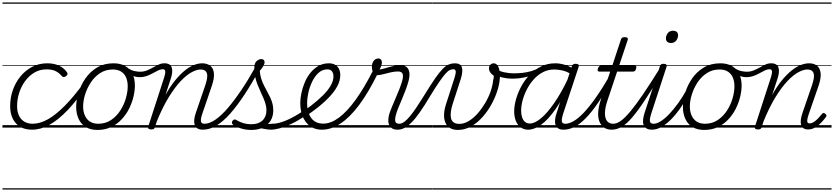

<svg xmlns="http://www.w3.org/2000/svg" viewBox="-20 -1030 6733 1550"><path d="M240 17Q154 17 108 -35Q62 -87 62 -175Q62 -241 83.5 -302.5Q105 -364 145 -413Q185 -462 240 -490.5Q295 -519 362 -519Q418 -519 459 -498.5Q500 -478 520 -447Q527 -438 525 -431Q523 -424 513 -415Q503 -408 494.5 -408Q486 -408 479 -416Q460 -439 432 -454.5Q404 -470 356 -470Q301 -470 257.5 -444Q214 -418 182.5 -375Q151 -332 134.5 -279.5Q118 -227 118 -174Q118 -130 132.5 -98Q147 -66 175.5 -48.5Q204 -31 245 -31Q256 -31 261 -23.5Q266 -16 265 -6.5Q264 3 257.5 10Q251 17 240 17ZM0 490H523V500H0ZM0 -20H523V0H0ZM0 -505H523V-500H0ZM0 -1010H523V-1000H0Z M239 17Q230 17 225.5 10Q221 3 221.5 -6.5Q222 -16 228 -23.5Q234 -31 244 -31Q303 -31 367.5 -67.5Q432 -104 504.5 -177.5Q577 -251 656 -360Q662 -368 670.5 -366Q679 -364 684.5 -356.5Q690 -349 684 -341Q603 -222 527.5 -142.5Q452 -63 380.5 -23Q309 17 239 17ZM523 490V500ZM523 -20V0ZM523 -505V-500ZM523 -1010V-1000Z M767 19Q711 19 672.5 -4.5Q634 -28 614.5 -70.5Q595 -113 595 -168Q595 -222 614 -283Q633 -344 670.5 -398Q708 -452 764.5 -485.5Q821 -519 897 -519Q952 -519 990.5 -497Q1029 -475 1049 -434.5Q1069 -394 1069 -340Q1069 -298 1057.5 -249.5Q1046 -201 1022.5 -153.5Q999 -106 962.5 -67Q926 -28 877.5 -4.5Q829 19 767 19ZM773 -31Q832 -31 876.5 -61Q921 -91 951 -137.5Q981 -184 996 -236Q1011 -288 1011 -333Q1011 -375 997.5 -405.5Q984 -436 957 -452.5Q930 -469 891 -469Q833 -469 788.5 -440Q744 -411 713.5 -365Q683 -319 667 -267Q651 -215 651 -171Q651 -129 665.5 -97Q680 -65 707 -48Q734 -31 773 -31ZM523 490H1124V500H523ZM523 -20H1124V0H523ZM523 -505H1124V-500H523ZM523 -1010H1124V-1000H523Z M1105 -407Q1088 -407 1067.5 -412.5Q1047 -418 1027.5 -427.5Q1008 -437 993 -448Q984 -455 982 -463Q980 -471 983.5 -477.5Q987 -484 994 -486Q1001 -488 1011 -481Q1040 -462 1065 -456.5Q1090 -451 1111 -451Q1141 -451 1166.5 -461.5Q1192 -472 1215 -485Q1238 -498 1260.5 -508.5Q1283 -519 1306 -519Q1316 -519 1320.5 -511.5Q1325 -504 1323.5 -495Q1322 -486 1314.5 -478.5Q1307 -471 1294 -471Q1277 -471 1257 -461.5Q1237 -452 1214 -439Q1191 -426 1164 -416.5Q1137 -407 1105 -407ZM1125 490V500ZM1125 -20V0ZM1125 -505V-500ZM1125 -1010V-1000Z M1617 17Q1591 17 1574.5 7Q1558 -3 1552 -20.5Q1546 -38 1548 -62.5Q1550 -87 1560 -116L1638 -344Q1652 -386 1653 -413.5Q1654 -441 1640.5 -455Q1627 -469 1599 -469Q1568 -469 1526.5 -446.5Q1485 -424 1438.5 -375Q1392 -326 1343 -246.5Q1294 -167 1247 -53L1231 -4Q1228 6 1221.5 10.5Q1215 15 1200 15Q1188 15 1180.5 10Q1173 5 1176 -6L1306 -407Q1316 -439 1314 -455Q1312 -471 1294 -471Q1284 -471 1280 -478.5Q1276 -486 1278 -495Q1280 -504 1287.5 -511.5Q1295 -519 1307 -519Q1332 -519 1346.5 -510Q1361 -501 1366.5 -484.5Q1372 -468 1370 -445.5Q1368 -423 1359 -396L1316 -264Q1355 -334 1395 -382.5Q1435 -431 1473 -461.5Q1511 -492 1546.5 -505.5Q1582 -519 1612 -519Q1650 -519 1675.5 -500.5Q1701 -482 1706.5 -442.5Q1712 -403 1691 -340L1615 -117Q1599 -71 1602 -51Q1605 -31 1631 -31Q1641 -31 1645 -23.5Q1649 -16 1647.5 -7Q1646 2 1638.5 9.5Q1631 17 1617 17ZM1124 490H1795V500H1124ZM1124 -20H1795V0H1124ZM1124 -505H1795V-500H1124ZM1124 -1010H1795V-1000H1124Z M1617 17Q1606 17 1602 9.5Q1598 2 1600 -7Q1602 -16 1610 -23.5Q1618 -31 1631 -31Q1671 -31 1718.5 -63.5Q1766 -96 1818.5 -157Q1871 -218 1928 -302.5Q1985 -387 2044 -493Q2052 -505 2061 -503Q2070 -501 2075.5 -491Q2081 -481 2074 -469Q2013 -356 1954 -266.5Q1895 -177 1839 -113.5Q1783 -50 1727.5 -16.5Q1672 17 1617 17ZM1795 490V500ZM1795 -20V0ZM1795 -505V-500ZM1795 -1010V-1000Z M2166 17Q2152 17 2136 14.5Q2120 12 2102.5 8.5Q2085 5 2063 2L2087 -21Q2108 -23 2125 -25.5Q2142 -28 2155.5 -29.5Q2169 -31 2179 -31Q2188 -31 2192 -23.5Q2196 -16 2194.5 -7Q2193 2 2185.5 9.5Q2178 17 2166 17ZM2008 19Q1965 19 1926 7Q1887 -5 1861 -23Q1852 -32 1852 -41Q1852 -50 1859 -57Q1868 -66 1874.5 -66Q1881 -66 1892 -59Q1919 -43 1947.5 -35Q1976 -27 2008 -27Q2067 -27 2099 -57.5Q2131 -88 2131 -140Q2131 -165 2124 -189.5Q2117 -214 2106 -239.5Q2095 -265 2082.5 -292Q2070 -319 2058.5 -348Q2047 -377 2040 -410.5Q2033 -444 2033 -481Q2033 -520 2051.5 -536.5Q2070 -553 2089 -553Q2102 -553 2109 -546Q2116 -539 2116 -528Q2116 -514 2105 -496Q2094 -478 2077 -457Q2080 -423 2089 -394.5Q2098 -366 2110.5 -341Q2123 -316 2136 -292.5Q2149 -269 2160.5 -245Q2172 -221 2179 -195.5Q2186 -170 2186 -139Q2186 -68 2138.5 -24.5Q2091 19 2008 19ZM1795 490H2345V500H1795ZM1795 -20H2345V0H1795ZM1795 -505H2345V-500H1795ZM1795 -1010H2345V-1000H1795Z M2165 17Q2153 17 2149 9.5Q2145 2 2148 -7Q2151 -16 2159.5 -23.5Q2168 -31 2181 -31Q2224 -31 2286 -56Q2348 -81 2426 -133Q2433 -137 2439 -134Q2445 -131 2448.5 -123Q2452 -115 2451 -107Q2450 -99 2442 -93Q2383 -54 2331 -29.5Q2279 -5 2237.5 6Q2196 17 2165 17ZM2345 490V500ZM2345 -20V0ZM2345 -505V-500ZM2345 -1010V-1000Z M2424 -130Q2441 -140 2457 -152Q2473 -164 2490 -176Q2547 -220 2587.5 -260.5Q2628 -301 2650 -339.5Q2672 -378 2672 -413Q2672 -438 2660 -454Q2648 -470 2623 -470Q2612 -470 2607.5 -477Q2603 -484 2605 -494Q2607 -504 2614.5 -511.5Q2622 -519 2635 -519Q2664 -519 2684.5 -507.5Q2705 -496 2716 -475Q2727 -454 2727 -423Q2727 -378 2702 -332Q2677 -286 2629 -237Q2581 -188 2511 -136Q2494 -124 2477.5 -112Q2461 -100 2444 -89ZM2345 490H2789V500H2345ZM2345 -20H2789V0H2345ZM2345 -505H2789V-500H2345ZM2345 -1010H2789V-1000H2345Z M2579 17Q2544 17 2516 6Q2488 -5 2467 -25Q2446 -45 2432 -71.5Q2418 -98 2411 -130Q2404 -162 2404 -197Q2404 -234 2413 -277.5Q2422 -321 2440 -364Q2458 -407 2485.5 -441.5Q2513 -476 2550.5 -497.5Q2588 -519 2635 -519Q2646 -519 2650.5 -511.5Q2655 -504 2653 -494Q2651 -484 2643.5 -477Q2636 -470 2623 -470Q2582 -470 2551 -441.5Q2520 -413 2499.5 -369.5Q2479 -326 2469 -280Q2459 -234 2459 -197Q2459 -164 2466.5 -134.5Q2474 -105 2489.5 -81.5Q2505 -58 2530 -45Q2555 -32 2590 -32Q2651 -32 2716.5 -80.5Q2782 -129 2851 -224.5Q2920 -320 2991 -460Q2994 -466 3002 -466.5Q3010 -467 3017.5 -462.5Q3025 -458 3029 -451Q3033 -444 3029 -435Q2955 -284 2880 -183.5Q2805 -83 2729.5 -33Q2654 17 2579 17ZM2789 490H2802V500H2789ZM2789 -20H2802V0H2789ZM2789 -505H2802V-500H2789ZM2789 -1010H2802V-1000H2789Z M3190 17Q3161 17 3144 5.5Q3127 -6 3120 -25Q3113 -44 3115 -67.5Q3117 -91 3124 -115Q3131 -135 3143.5 -166Q3156 -197 3172 -233.5Q3188 -270 3202.5 -306.5Q3217 -343 3226 -374Q3238 -416 3230 -434.5Q3222 -453 3193 -453Q3164 -453 3132.5 -445.5Q3101 -438 3072.5 -430.5Q3044 -423 3022 -423Q3011 -423 3002 -431Q2993 -439 2988 -454Q2983 -469 2982 -491Q2982 -510 2988.5 -525Q2995 -540 3007 -549Q3019 -558 3036 -558Q3048 -558 3055.5 -549Q3063 -540 3063 -526Q3063 -517 3059.5 -503.5Q3056 -490 3044 -469Q3062 -471 3082 -477Q3102 -483 3123.5 -489Q3145 -495 3167.5 -499.5Q3190 -504 3212 -504Q3243 -504 3261.5 -489.5Q3280 -475 3284.5 -445.5Q3289 -416 3277 -372Q3269 -342 3255 -304.5Q3241 -267 3225 -229.5Q3209 -192 3196 -160.5Q3183 -129 3178 -109Q3167 -71 3171 -51Q3175 -31 3203 -31Q3213 -31 3216.5 -23.5Q3220 -16 3218.5 -7Q3217 2 3210 9.5Q3203 17 3190 17ZM2801 490H3369V500H2801ZM2801 -20H3369V0H2801ZM2801 -505H3369V-500H2801ZM2801 -1010H3369V-1000H2801Z M3190 17Q3179 17 3175 9.5Q3171 2 3173.5 -7Q3176 -16 3184 -23.5Q3192 -31 3204 -31Q3222 -31 3243 -46Q3264 -61 3289 -91Q3314 -121 3343.5 -165Q3373 -209 3409 -267Q3459 -349 3494 -399Q3529 -449 3555 -475Q3581 -501 3604 -510Q3627 -519 3652 -519Q3662 -519 3664 -511.5Q3666 -504 3662.5 -495Q3659 -486 3653 -478.5Q3647 -471 3641 -471Q3626 -471 3611.5 -464.5Q3597 -458 3577.5 -436.5Q3558 -415 3527.5 -371Q3497 -327 3451 -252Q3406 -176 3369.5 -124Q3333 -72 3302.5 -41.5Q3272 -11 3245 3Q3218 17 3190 17ZM3368 490H3468V500H3368ZM3368 -20H3468V0H3368ZM3368 -505H3468V-500H3368ZM3368 -1010H3468V-1000H3368Z M3676 19Q3637 19 3611.5 2.5Q3586 -14 3574.5 -42.5Q3563 -71 3565 -109.5Q3567 -148 3582 -193L3651 -407Q3661 -439 3659 -455Q3657 -471 3639 -471Q3629 -471 3625 -478.5Q3621 -486 3623 -495Q3625 -504 3632.5 -511.5Q3640 -519 3652 -519Q3676 -519 3690 -510.5Q3704 -502 3709 -485.5Q3714 -469 3711.5 -446.5Q3709 -424 3701 -396L3635 -193Q3624 -159 3620 -129.5Q3616 -100 3620.5 -77.5Q3625 -55 3641.5 -42.5Q3658 -30 3689 -30Q3726 -30 3763.5 -52.5Q3801 -75 3834.5 -112.5Q3868 -150 3895.5 -196Q3923 -242 3940 -290Q3957 -338 3961 -381Q3963 -390 3965 -399.5Q3967 -409 3966 -419Q3946 -432 3936.5 -447Q3927 -462 3927 -478Q3927 -495 3938.5 -507Q3950 -519 3966 -519Q3978 -519 3987.5 -511.5Q3997 -504 4003.5 -490Q4010 -476 4013 -457.5Q4016 -439 4016 -418Q4016 -369 3999 -310.5Q3982 -252 3951 -194Q3920 -136 3877.5 -87.5Q3835 -39 3784 -10Q3733 19 3676 19ZM3469 490H4073V500H3469ZM3469 -20H4073V0H3469ZM3469 -505H4073V-500H3469ZM3469 -1010H4073V-1000H3469Z M4113 -395Q4076 -395 4037 -404Q3998 -413 3966 -434Q3961 -438 3961.5 -446Q3962 -454 3966.5 -461Q3971 -468 3977.5 -471.5Q3984 -475 3991 -470Q4014 -454 4052.5 -446Q4091 -438 4128 -438Q4163 -438 4199.5 -442Q4236 -446 4269.5 -456Q4303 -466 4330 -481Q4341 -487 4345.5 -481Q4350 -475 4349 -465.5Q4348 -456 4340 -451Q4287 -423 4231 -409Q4175 -395 4113 -395ZM4073 490V500ZM4073 -20V0ZM4073 -505V-500ZM4073 -1010V-1000Z M4243 17Q4210 17 4184.5 -1Q4159 -19 4145 -52.5Q4131 -86 4131 -131Q4131 -175 4145.5 -227.5Q4160 -280 4187.5 -331.5Q4215 -383 4255.5 -425.5Q4296 -468 4348 -493.5Q4400 -519 4463 -519Q4499 -519 4539 -507Q4579 -495 4611 -472L4597 -428Q4554 -454 4519 -461.5Q4484 -469 4454 -469Q4405 -469 4363.5 -447.5Q4322 -426 4289.5 -390Q4257 -354 4234 -309.5Q4211 -265 4199 -220Q4187 -175 4187 -136Q4187 -106 4195 -82.5Q4203 -59 4218.5 -46Q4234 -33 4257 -33Q4297 -33 4347.5 -75Q4398 -117 4455.5 -200Q4513 -283 4571 -407L4589 -369Q4526 -236 4466 -150.5Q4406 -65 4350 -24Q4294 17 4243 17ZM4530 17Q4503 17 4487.5 7Q4472 -3 4465.5 -20.5Q4459 -38 4461 -62.5Q4463 -87 4473 -116L4596 -494Q4601 -506 4607.5 -510.5Q4614 -515 4627 -515Q4645 -515 4650 -508Q4655 -501 4651 -489L4528 -117Q4513 -71 4515.5 -51Q4518 -31 4543 -31Q4553 -31 4557.5 -23.5Q4562 -16 4560.5 -7Q4559 2 4551.5 9.5Q4544 17 4530 17ZM4073 490H4708V500H4073ZM4073 -20H4708V0H4073ZM4073 -505H4708V-500H4073ZM4073 -1010H4708V-1000H4073Z M4530 17Q4519 17 4514 9.5Q4509 2 4510.5 -7Q4512 -16 4520.5 -23.5Q4529 -31 4544 -31Q4573 -31 4609.5 -51.5Q4646 -72 4690.5 -118Q4735 -164 4789 -240.5Q4843 -317 4908 -429Q4915 -439 4924 -438Q4933 -437 4938 -429Q4943 -421 4937 -410Q4867 -286 4810.5 -203.5Q4754 -121 4706 -73Q4658 -25 4614.5 -4Q4571 17 4530 17ZM4708 490V500ZM4708 -20V0ZM4708 -505V-500ZM4708 -1010V-1000Z M4919 17Q4879 17 4854 -2Q4829 -21 4817.5 -53Q4806 -85 4809.5 -128.5Q4813 -172 4829 -221L4906 -452H4819Q4808 -452 4805.5 -458.5Q4803 -465 4807 -477Q4811 -489 4817 -494.5Q4823 -500 4833 -500H4923L4992 -709Q4996 -721 5002 -725.5Q5008 -730 5022 -730Q5040 -730 5045.5 -724Q5051 -718 5047 -706L4978 -500H5103Q5114 -500 5116.5 -494Q5119 -488 5115 -476Q5112 -463 5106 -457.5Q5100 -452 5089 -452H4962L4884 -219Q4867 -168 4864.5 -132Q4862 -96 4869.5 -74Q4877 -52 4893 -41.5Q4909 -31 4929 -31Q4939 -31 4944 -23.5Q4949 -16 4948.5 -7Q4948 2 4941 9.5Q4934 17 4919 17ZM4708 490H5096V500H4708ZM4708 -20H5096V0H4708ZM4708 -505H5096V-500H4708ZM4708 -1010H5096V-1000H4708Z M4917 17Q4906 17 4901 9.5Q4896 2 4897.5 -7Q4899 -16 4907.5 -23.5Q4916 -31 4931 -31Q4959 -31 4992 -54.5Q5025 -78 5068.5 -130Q5112 -182 5170 -267Q5228 -352 5305 -476Q5311 -486 5320.5 -485Q5330 -484 5335.5 -476Q5341 -468 5335 -459Q5250 -318 5189 -225.5Q5128 -133 5082 -80Q5036 -27 4997 -5Q4958 17 4917 17ZM5095 490V500ZM5095 -20V0ZM5095 -505V-500ZM5095 -1010V-1000Z M5244 17Q5216 17 5199.5 7Q5183 -3 5176 -21Q5169 -39 5171.5 -63.5Q5174 -88 5183 -117L5307 -494Q5311 -506 5317 -510.5Q5323 -515 5336 -515Q5353 -515 5359 -508.5Q5365 -502 5361 -491L5239 -118Q5224 -72 5226.5 -51.5Q5229 -31 5257 -31Q5268 -31 5272.5 -23.5Q5277 -16 5275 -7Q5273 2 5265.5 9.5Q5258 17 5244 17ZM5397 -683Q5379 -683 5367.5 -692Q5356 -701 5356 -719Q5356 -743 5371 -762.5Q5386 -782 5414 -782Q5431 -782 5442.5 -773Q5454 -764 5454 -745Q5454 -722 5439 -702.5Q5424 -683 5397 -683ZM5096 490H5421V500H5096ZM5096 -20H5421V0H5096ZM5096 -505H5421V-500H5096ZM5096 -1010H5421V-1000H5096Z M5243 17Q5232 17 5227 9.5Q5222 2 5223.5 -7Q5225 -16 5233.5 -23.5Q5242 -31 5257 -31Q5282 -31 5314 -51Q5346 -71 5381.5 -108Q5417 -145 5453.5 -195.5Q5490 -246 5524 -307Q5529 -316 5538 -315Q5547 -314 5553 -307.5Q5559 -301 5554 -292Q5517 -222 5478 -165Q5439 -108 5399 -67.5Q5359 -27 5320 -5Q5281 17 5243 17ZM5421 490V500ZM5421 -20V0ZM5421 -505V-500ZM5421 -1010V-1000Z M5665 19Q5609 19 5570.5 -4.5Q5532 -28 5512.5 -70.5Q5493 -113 5493 -168Q5493 -222 5512 -283Q5531 -344 5568.5 -398Q5606 -452 5662.5 -485.5Q5719 -519 5795 -519Q5850 -519 5888.5 -497Q5927 -475 5947 -434.5Q5967 -394 5967 -340Q5967 -298 5955.5 -249.5Q5944 -201 5920.5 -153.5Q5897 -106 5860.5 -67Q5824 -28 5775.5 -4.5Q5727 19 5665 19ZM5671 -31Q5730 -31 5774.5 -61Q5819 -91 5849 -137.5Q5879 -184 5894 -236Q5909 -288 5909 -333Q5909 -375 5895.5 -405.5Q5882 -436 5855 -452.5Q5828 -469 5789 -469Q5731 -469 5686.5 -440Q5642 -411 5611.5 -365Q5581 -319 5565 -267Q5549 -215 5549 -171Q5549 -129 5563.5 -97Q5578 -65 5605 -48Q5632 -31 5671 -31ZM5421 490H6022V500H5421ZM5421 -20H6022V0H5421ZM5421 -505H6022V-500H5421ZM5421 -1010H6022V-1000H5421Z M6003 -407Q5986 -407 5965.5 -412.5Q5945 -418 5925.5 -427.5Q5906 -437 5891 -448Q5882 -455 5880 -463Q5878 -471 5881.5 -477.5Q5885 -484 5892 -486Q5899 -488 5909 -481Q5938 -462 5963 -456.5Q5988 -451 6009 -451Q6039 -451 6064.5 -461.5Q6090 -472 6113 -485Q6136 -498 6158.5 -508.5Q6181 -519 6204 -519Q6214 -519 6218.5 -511.5Q6223 -504 6221.5 -495Q6220 -486 6212.5 -478.5Q6205 -471 6192 -471Q6175 -471 6155 -461.5Q6135 -452 6112 -439Q6089 -426 6062 -416.5Q6035 -407 6003 -407ZM6023 490V500ZM6023 -20V0ZM6023 -505V-500ZM6023 -1010V-1000Z M6098 15Q6086 15 6078.5 10Q6071 5 6074 -6L6204 -407Q6214 -439 6212 -455Q6210 -471 6192 -471Q6182 -471 6178 -478.5Q6174 -486 6176 -495Q6178 -504 6185.5 -511.5Q6193 -519 6205 -519Q6230 -519 6244.5 -510Q6259 -501 6264.5 -484.5Q6270 -468 6268 -445.5Q6266 -423 6257 -396L6214 -264Q6253 -334 6293 -382.5Q6333 -431 6371.5 -461.5Q6410 -492 6445.5 -505.5Q6481 -519 6512 -519Q6550 -519 6574.5 -500.5Q6599 -482 6604.5 -442.5Q6610 -403 6589 -340L6507 -103Q6499 -78 6497 -63Q6495 -48 6499.5 -41Q6504 -34 6515 -34Q6533 -34 6550.5 -45.5Q6568 -57 6585 -75Q6602 -93 6615 -109Q6621 -117 6627 -118Q6633 -119 6640 -113Q6651 -106 6652 -99.5Q6653 -93 6648 -86Q6636 -69 6614.5 -45Q6593 -21 6564.5 -3Q6536 15 6503 15Q6480 15 6466 5Q6452 -5 6447 -22.5Q6442 -40 6445 -64Q6448 -88 6458 -117L6536 -344Q6550 -386 6551 -413.5Q6552 -441 6538.5 -455Q6525 -469 6497 -469Q6466 -469 6424.5 -446.5Q6383 -424 6336.5 -375Q6290 -326 6241 -246.5Q6192 -167 6145 -53L6129 -4Q6126 6 6119.5 10.5Q6113 15 6098 15ZM6022 490H6693V500H6022ZM6022 -20H6693V0H6022ZM6022 -505H6693V-500H6022ZM6022 -1010H6693V-1000H6022Z"/></svg>

Font: Playwrite US Trad Guides
Style: Regular
Weight: 400
Designer: Veronika Burian, José Scaglione
Foundry: TypeTogether
Version: Version 1.003